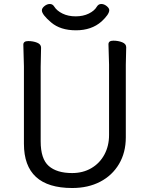

<svg xmlns="http://www.w3.org/2000/svg" viewBox="-20 -919 750 963"><path d="M528 -868Q528 -847 489 -811Q439 -767 361 -767Q283 -767 236.5 -806.5Q190 -846 190 -867Q190 -878 203 -888.5Q216 -899 230 -899Q244 -899 252 -886Q265 -865 293.5 -851Q322 -837 359.5 -837Q397 -837 425.5 -851Q454 -865 466 -886Q474 -899 488 -899Q502 -899 515 -888.5Q528 -878 528 -868ZM186 -680 184 -584V-210Q184 -122 224.5 -86.5Q265 -51 342 -51Q396 -51 438 -75.5Q480 -100 503.5 -143.5Q527 -187 527 -242V-595L524 -697Q524 -715 548.5 -715Q573 -715 593 -707Q613 -699 613 -682L611 -594V-230Q611 -154 577 -96.5Q543 -39 482.5 -7.5Q422 24 342 24Q100 24 100 -198V-586L97 -695Q97 -713 121.5 -713Q146 -713 166 -705Q186 -697 186 -680Z"/></svg>

Font: LXGW WenKai Medium
Style: Regular
Weight: 500
Designer: LXGW / Fontworks Inc.
Foundry: LXGW / Fontworks Inc.
Version: Version 1.501; October 10, 2024